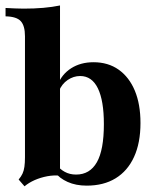

<svg xmlns="http://www.w3.org/2000/svg" viewBox="-23 -651 562 685"><path d="M286.3 11.3Q247.6 11.3 218.1 -2Q188.7 -15.3 174.2 -35.5L180.6 -62.1Q190.3 -47.6 208.1 -37.9Q225.8 -28.2 248.4 -28.2Q297.6 -28.2 322.6 -72.2Q347.6 -116.1 347.6 -208.1Q347.6 -291.9 326.2 -335.9Q304.8 -379.8 262.9 -379.8Q239.5 -379.8 218.5 -365.7Q197.6 -351.6 187.1 -325.8L183.1 -348.4Q196.8 -385.5 230.6 -407.3Q264.5 -429 310.5 -429Q362.9 -429 400.4 -402.4Q437.9 -375.8 458.1 -327.4Q478.2 -279 478.2 -212.1Q478.2 -141.1 455.2 -91.1Q432.3 -41.1 389.5 -14.9Q346.8 11.3 286.3 11.3ZM64.5 13.7 43.5 -10.5Q52.4 -21 57.3 -31.5Q62.1 -41.9 64.1 -56Q66.1 -70.2 66.1 -90.3V-521.8Q66.1 -558.9 51.2 -575.4Q36.3 -591.9 -3.2 -592.7V-622.6Q12.1 -621.8 29 -621Q46 -620.2 61.3 -620.2Q99.2 -620.2 131.5 -623Q163.7 -625.8 191.1 -631.5V-24.2Q169.4 -26.6 145.6 -22.2Q121.8 -17.7 100.8 -8.5Q79.8 0.8 64.5 13.7Z"/></svg>

Font: Playfair 5pt SemiExpanded Light ExtraBold
Style: Regular
Weight: 800
Version: Version 2.001;gftools[0.9.30]